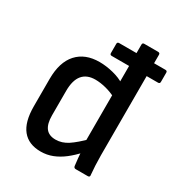

<svg xmlns="http://www.w3.org/2000/svg" viewBox="-166 -795 855 918"><g transform="rotate(30 262.0 -336.0)"><path d="M258 -555Q248 -555 248 -565V-616Q248 -626 258 -626H514Q524 -626 524 -616V-565Q524 -555 514 -555H451ZM192 11Q125 11 90.5 -31.5Q56 -74 56 -160V-311Q56 -404 100 -452.5Q144 -501 223 -501Q260 -501 299.5 -491Q339 -481 364 -464L368 -386Q338 -402 306.5 -410Q275 -418 248 -418Q201 -418 177 -389Q153 -360 153 -301V-166Q153 -120 170.5 -97Q188 -74 225 -74Q260 -74 292 -95Q324 -116 370 -162L373 -89Q344 -57 315.5 -35Q287 -13 256.5 -1Q226 11 192 11ZM380 0Q370 0 368 -10Q366 -27 363.5 -50.5Q361 -74 361 -92L354 -131V-673Q354 -683 364 -683H440Q451 -683 451 -673V-118Q451 -92 452.5 -61.5Q454 -31 456 -13Q459 0 446 0Z"/></g></svg>

Font: Sofia Sans Semi Condensed SemiBold
Style: Regular
Weight: 600
Designer: Botio Nikoltchev, Ani Petrova
Foundry: lettersoup
Version: Version 4.100